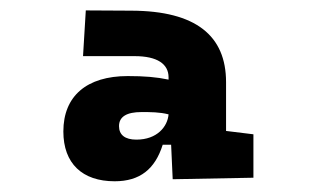

<svg xmlns="http://www.w3.org/2000/svg" viewBox="-20 -723 626 367"><path d="M310.1 -380.4 464.4 -383.3V-466.3L412.1 -472.7V-565.9C412.1 -654.8 354.5 -702.1 231.4 -702.6L144 -703.1L138.7 -615.7H237.3C280.8 -615.7 302.2 -600.6 302.2 -575.2V-570.8C279.3 -575.7 255.9 -577.6 224.1 -577.6C146 -577.6 101.1 -539.6 101.1 -471.7C101.1 -410.6 137.2 -376.5 199.2 -376.5C247.6 -376.5 276.4 -399.9 291 -446.3H307.1ZM302.2 -504.4C300.3 -481 280.3 -456.1 240.7 -456.1C218.8 -456.1 207.5 -465.3 207.5 -481.9C207.5 -500 222.2 -508.8 250.5 -508.8C267.6 -508.8 285.2 -508.8 302.2 -504.4Z"/></svg>

Font: Cascadia Mono NF
Style: Bold
Weight: 700
Monospace: yes
Designer: Aaron Bell
Foundry: Saja Typeworks
Version: Version 2404.023